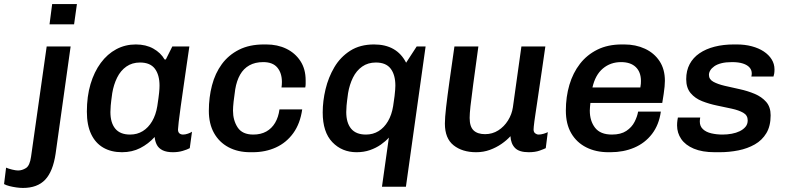

<svg xmlns="http://www.w3.org/2000/svg" viewBox="-122 -740 3875 946"><path d="M-9 186Q-24 186 -41.5 183.5Q-59 181 -75 177Q-91 173 -102 167L-92 86Q-81 91 -62.5 95.5Q-44 100 -33 100Q-13 100 6 88Q25 76 31 32L108 -511H226L152 17Q139 105 100.5 145.5Q62 186 -9 186ZM122 -620 135 -720H257L243 -620Z M479 10Q426 10 387 -12.5Q348 -35 327 -79.5Q306 -124 306 -190Q306 -265 324 -325.5Q342 -386 374.5 -430Q407 -474 451 -497.5Q495 -521 547 -521Q597 -521 633.5 -500.5Q670 -480 689 -447H695L727 -511H811Q805 -470 797.5 -418.5Q790 -367 782.5 -314.5Q775 -262 768.5 -216Q762 -170 758.5 -139.5Q755 -109 755 -102Q755 -89 762 -83Q769 -77 780 -77Q791 -77 804 -81.5Q817 -86 824 -91L813 -10Q800 -3 778 3.5Q756 10 730 10Q699 10 679.5 0.5Q660 -9 651 -26Q642 -43 640 -65Q609 -31 569 -10.5Q529 10 479 10ZM519 -77Q554 -77 581.5 -94Q609 -111 627.5 -142.5Q646 -174 653 -217Q660 -263 662 -283.5Q664 -304 664 -318Q664 -371 641 -401.5Q618 -432 568 -432Q529 -432 500.5 -412Q472 -392 455 -357.5Q438 -323 431 -281Q425 -238 423.5 -219.5Q422 -201 422 -188Q422 -135 446 -106Q470 -77 519 -77Z M1111 10Q1050 10 1004 -14.5Q958 -39 932.5 -84.5Q907 -130 907 -194Q907 -260 922.5 -319.5Q938 -379 971 -424Q1004 -469 1055.5 -495Q1107 -521 1178 -521H1190Q1245 -521 1288.5 -500Q1332 -479 1358 -439.5Q1384 -400 1384 -344Q1384 -336 1384 -327Q1384 -318 1382 -309H1265Q1266 -316 1266.5 -322.5Q1267 -329 1267 -336Q1267 -380 1244.5 -407Q1222 -434 1175 -434Q1135 -434 1106.5 -418Q1078 -402 1061 -372Q1044 -342 1037 -300Q1032 -267 1029 -239.5Q1026 -212 1026 -195Q1026 -147 1049 -112Q1072 -77 1126 -77Q1163 -77 1190 -92Q1217 -107 1233.5 -135Q1250 -163 1255 -201H1367Q1357 -131 1323 -84Q1289 -37 1237.5 -13.5Q1186 10 1123 10Z M1760 180 1794 -62Q1778 -44 1754.5 -27.5Q1731 -11 1701 -0.5Q1671 10 1635 10Q1563 10 1515.5 -39.5Q1468 -89 1468 -186Q1468 -242 1482 -300.5Q1496 -359 1525.5 -409Q1555 -459 1603.5 -490Q1652 -521 1721 -521Q1777 -521 1816.5 -498.5Q1856 -476 1879 -431L1931 -511H1975L1878 180ZM1681 -77Q1716 -77 1743.5 -94Q1771 -111 1789.5 -142.5Q1808 -174 1815 -217Q1820 -248 1822 -266.5Q1824 -285 1825 -297Q1826 -309 1826 -318Q1826 -371 1803 -401.5Q1780 -432 1730 -432Q1691 -432 1662.5 -412Q1634 -392 1617 -357.5Q1600 -323 1593 -281Q1587 -238 1585.5 -219.5Q1584 -201 1584 -188Q1584 -135 1608 -106Q1632 -77 1681 -77Z M2224 10Q2156 10 2113 -24Q2070 -58 2070 -131Q2070 -160 2076 -212Q2082 -264 2092.5 -339Q2103 -414 2117 -511H2235Q2219 -394 2209.5 -324Q2200 -254 2196 -216.5Q2192 -179 2192 -159Q2192 -116 2211.5 -97.5Q2231 -79 2268 -79Q2304 -79 2333 -97.5Q2362 -116 2381 -146.5Q2400 -177 2405 -211L2447 -511H2565Q2556 -448 2548.5 -397Q2541 -346 2535 -305.5Q2529 -265 2524.5 -234Q2520 -203 2516.5 -180.5Q2513 -158 2511 -142.5Q2509 -127 2508 -117Q2507 -107 2507 -102Q2507 -89 2515 -83Q2523 -77 2532 -77Q2543 -77 2556.5 -81Q2570 -85 2577 -89L2567 -10Q2559 -6 2537 2Q2515 10 2483 10Q2436 10 2415.5 -11Q2395 -32 2393 -69Q2375 -49 2349 -31Q2323 -13 2291.5 -1.5Q2260 10 2224 10Z M2876 10Q2814 10 2766.5 -14Q2719 -38 2692.5 -83.5Q2666 -129 2666 -195Q2666 -263 2683.5 -322Q2701 -381 2735.5 -425.5Q2770 -470 2821.5 -495.5Q2873 -521 2942 -521H2954Q3010 -521 3055.5 -500Q3101 -479 3127.5 -439Q3154 -399 3154 -342Q3154 -330 3152.5 -313.5Q3151 -297 3148 -277Q3145 -257 3141 -233H2787Q2786 -224 2785 -213Q2784 -202 2784 -195Q2784 -144 2810 -110.5Q2836 -77 2893 -77Q2937 -77 2964 -95Q2991 -113 3004.5 -139.5Q3018 -166 3022 -190H3134Q3125 -125 3090.5 -80Q3056 -35 3003 -12.5Q2950 10 2886 10ZM2797 -309H3033Q3035 -320 3035.5 -327Q3036 -334 3036 -341Q3036 -385 3010.5 -409.5Q2985 -434 2938 -434Q2886 -434 2848.5 -402.5Q2811 -371 2797 -309Z M3400 10Q3338 10 3296.5 -7.5Q3255 -25 3234.5 -55Q3214 -85 3214 -122Q3214 -135 3215.5 -145.5Q3217 -156 3218 -161H3328Q3327 -154 3326.5 -150Q3326 -146 3326 -141Q3326 -118 3341.5 -103.5Q3357 -89 3383 -83Q3409 -77 3438 -77Q3461 -77 3483 -81Q3505 -85 3522.5 -93.5Q3540 -102 3551 -115Q3562 -128 3562 -147Q3562 -172 3540 -184.5Q3518 -197 3483.5 -204.5Q3449 -212 3410.5 -220Q3372 -228 3337.5 -241.5Q3303 -255 3281 -281Q3259 -307 3259 -350Q3259 -392 3276 -424Q3293 -456 3324.5 -477.5Q3356 -499 3399 -510Q3442 -521 3494 -521H3508Q3548 -521 3582 -512Q3616 -503 3641 -486.5Q3666 -470 3680 -447.5Q3694 -425 3694 -398Q3694 -386 3692.5 -377Q3691 -368 3689 -363H3580Q3581 -367 3581.5 -371Q3582 -375 3582 -378Q3582 -395 3571 -407.5Q3560 -420 3538.5 -427Q3517 -434 3485 -434Q3454 -434 3432.5 -428.5Q3411 -423 3397.5 -413.5Q3384 -404 3377.5 -393Q3371 -382 3371 -371Q3371 -349 3393 -337Q3415 -325 3449.5 -317Q3484 -309 3523 -300.5Q3562 -292 3596.5 -277.5Q3631 -263 3653 -238Q3675 -213 3675 -172Q3675 -119 3654 -84Q3633 -49 3597 -28.5Q3561 -8 3516 1Q3471 10 3423 10Z"/></svg>

Font: Chivo Medium Medium
Style: Italic
Weight: 500
Italic angle: -8.05°
Version: Version 2.002